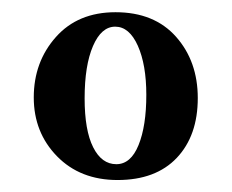

<svg xmlns="http://www.w3.org/2000/svg" viewBox="-20 -555 385 319"><path d="M175.3 -255.9Q113.3 -255.9 74.7 -295.4Q36.1 -335 36.1 -393.1Q36.1 -452.1 72.8 -493.4Q109.4 -534.7 171.9 -534.7Q236.3 -534.7 272.5 -493.9Q308.6 -453.1 308.6 -392.1Q308.6 -329.6 273.7 -292.7Q238.8 -255.9 175.3 -255.9ZM173.3 -282.2Q197.3 -282.2 210.2 -314Q223.1 -345.7 223.1 -397.5Q223.1 -447.3 209 -479Q194.8 -510.7 171.4 -510.7Q148.4 -510.7 134.5 -478.5Q120.6 -446.3 120.6 -391.6Q120.6 -338.4 134.8 -310.3Q148.9 -282.2 173.3 -282.2Z"/></svg>

Font: Elstob 10pt Medium
Style: Regular
Weight: 500
Designer: Peter S. Baker
Version: Version 1.015